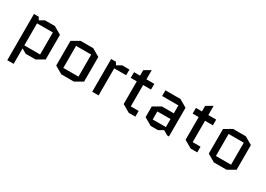

<svg xmlns="http://www.w3.org/2000/svg" viewBox="-2 -1488 3512 2536"><g transform="rotate(30 1753.5 -220.0)"><path d="M399 5H248L177 -36V200H80V-505H153L177 -464L248 -505H399L515 -438V-62ZM177 -418V-82H418V-418Z M1100 -62 984 5H791L675 -62V-438L791 -505H984L1100 -438ZM772 -418V-82H1003V-418Z M1539 -413H1357V0H1260V-500H1333L1357 -459L1428 -500H1539Z M1609 -413V-500H1701V-584L1798 -640V-500H1918V-413H1798V-87H1918V0H1817L1701 -67V-413Z M2135 -205V-82H2336V-205ZM2154 5 2038 -62V-225L2154 -292H2336V-413H2088V-500H2317L2433 -433V5H2407L2336 -36L2265 5Z M2553 -413V-500H2645V-584L2742 -640V-500H2862V-413H2742V-87H2862V0H2761L2645 -67V-413Z M3427 -62 3311 5H3118L3002 -62V-438L3118 -505H3311L3427 -438ZM3099 -418V-82H3330V-418Z"/></g></svg>

Font: Quantico
Style: Regular
Weight: 400
Designer: Matt Desmond
Foundry: MADtype
Version: Version 2.002